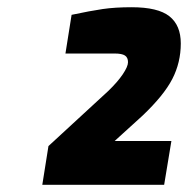

<svg xmlns="http://www.w3.org/2000/svg" viewBox="-20 -866 520 531"><path d="M114 -462 279 -614Q305 -639 319.5 -660.5Q334 -682 334 -694Q334 -707 325.5 -712.5Q317 -718 297 -718H161L178 -825Q230 -836 264 -841Q298 -846 344 -846Q417 -846 448.5 -821Q480 -796 480 -746Q480 -693 456.5 -647.5Q433 -602 374 -546L297 -476H454L434 -355H97Z"/></svg>

Font: Exo ExtraBold
Style: Italic
Weight: 800
Italic angle: -9°
Designer: Natanael Gama
Foundry: Natanael Gama
Version: Version 1.500; ttfautohint (v1.6)